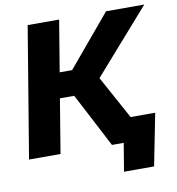

<svg xmlns="http://www.w3.org/2000/svg" viewBox="-94 -813 972 1053"><g transform="rotate(-10 392.0 -286.0)"><path d="M9.8 0 130.4 -727.5H305.7L258.3 -441.9H327.6L566.9 -727.5H779.8L467.8 -372.6L671.4 0H471.7L314.5 -301.3H234.9L185.1 0ZM511.2 156.2 537.1 0H492.7L514.6 -132.8H735.8L678.7 156.2Z"/></g></svg>

Font: Inter Extra Bold
Style: Italic
Weight: 800
Italic angle: -9.39999°
Designer: Rasmus Andersson
Foundry: rsms
Version: Version 4.000;git-3c8e0fc